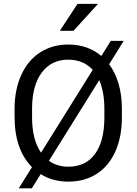

<svg xmlns="http://www.w3.org/2000/svg" viewBox="-20 -958 728 1023"><path d="M536.1 -378.4Q536.1 -467.3 508.8 -531.2L240.7 -101.1Q285.2 -69.8 344.2 -69.8Q435.1 -69.8 484.9 -136Q534.7 -202.1 536.1 -325.7ZM150.9 -332.5Q150.9 -213.4 198.7 -144.5L474.1 -585.9Q424.3 -640.1 343.3 -640.1Q254.4 -640.1 203.4 -572.5Q152.3 -504.9 150.9 -384.8ZM629.4 -332.5Q629.4 -228 594.2 -150.1Q559.1 -72.3 494.6 -31.2Q430.2 9.8 344.2 9.8Q260.7 9.8 196.8 -30.3L149.4 45.4H80.1L150.4 -67.4Q57.6 -161.1 57.6 -336.9V-377.4Q57.6 -480 93.3 -558.6Q128.9 -637.2 194.1 -679Q259.3 -720.7 343.3 -720.7Q447.8 -720.7 520 -659.7L570.3 -740.2H639.2L561.5 -615.7Q628.4 -524.4 629.4 -380.9ZM393.1 -937.5H502.4L371.6 -793.9H298.8Z"/></svg>

Font: MAUL
Style: Regular
Weight: 400
Designer: MAUL
Version: Version 1.0; 2020; ttfautohint (v1.8.3)